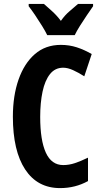

<svg xmlns="http://www.w3.org/2000/svg" viewBox="-20 -1005 518 984"><path d="M304 -658Q262 -658 236 -625Q210 -592 198 -535Q186 -478 186 -406Q186 -286 215 -222.5Q244 -159 304 -159Q334 -159 364 -169Q394 -179 431 -197V-77Q366 -41 288 -41Q172 -41 109 -136.5Q46 -232 46 -407Q46 -514 75 -597Q104 -680 158.5 -727.5Q213 -775 292 -775Q335 -775 373.5 -762.5Q412 -750 450 -728L412 -614Q382 -633 354.5 -645.5Q327 -658 304 -658ZM222 -825Q213 -844 196 -871.5Q179 -899 160.5 -926.5Q142 -954 127 -973V-985H205Q221 -971 246 -948.5Q271 -926 292 -898Q313 -928 337 -948Q361 -968 380 -985H457V-973Q443 -953 425 -926.5Q407 -900 390 -873Q373 -846 363 -825Z"/></svg>

Font: Noto Sans Tamil UI ExtraCondensed
Style: Bold
Weight: 700
Width: 2
Designer: Jelle Bosma - Monotype Design Team
Foundry: Monotype Imaging Inc.
Version: Version 2.004; ttfautohint (v1.8.4.7-5d5b)